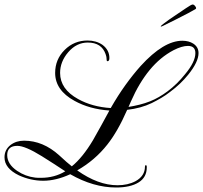

<svg xmlns="http://www.w3.org/2000/svg" viewBox="-64 -768 902 853"><path d="M452 65Q351 65 248 6Q185 35 128 35Q73 35 20 11Q-44 -20 -44 -69Q-44 -103 -17 -124Q8 -143 43 -143Q127 -143 199 -78Q217 -61 231 -49Q245 -37 255 -29Q303 -68 349 -145Q368 -178 386 -211Q404 -244 422 -277Q334 -283 267 -320Q181 -367 181 -444Q181 -504 223 -546Q265 -588 325 -588Q363 -588 391 -569Q422 -546 422 -510Q422 -496 413 -496Q409 -496 409 -512Q409 -514 408 -518Q407 -522 405 -528Q387 -579 326 -579Q276 -579 239 -536Q203 -494 203 -444Q203 -372 283 -328Q346 -293 428 -288Q460 -344 493.5 -390.5Q527 -437 561 -475Q663 -587 746 -587Q775 -587 795 -574Q818 -559 818 -532Q818 -493 772 -436Q755 -415 735 -396Q715 -377 692 -360Q673 -345 652.5 -333Q632 -321 610 -310Q562 -287 501 -280Q459 -184 413 -126Q358 -56 279 -11Q372 55 458 55Q504 55 538 37Q580 14 580 -28Q580 -34 584 -34Q588 -34 588 -27V-24Q588 20 551.5 42.5Q515 65 452 65ZM507 -293Q532 -297 556 -303Q580 -309 603 -318Q623 -326 642 -337Q661 -348 680 -362Q723 -394 758 -438Q804 -493 804 -532Q804 -564 771 -564Q744 -564 707 -545Q648 -514 601 -457Q554 -400 518 -318ZM118 22Q178 22 226 -7Q200 -24 174 -41Q148 -58 122 -74Q48 -120 13 -120Q-32 -120 -32 -79Q-32 -39 12 -9Q49 16 92 21Q99 22 105.5 22Q112 22 118 22ZM650 -651Q650 -653 661 -661.5Q672 -670 686 -680Q700 -690 708 -695Q738 -715 762 -731.5Q786 -748 792 -748Q798 -748 804 -739.5Q810 -731 805 -728Q799 -724 773 -710Q747 -696 715.5 -680.5Q684 -665 660 -653Q650 -648 650 -651Z"/></svg>

Font: Imperial Script
Style: Regular
Weight: 400
Designer: Robert E. Leuschke
Foundry: Robert E. Leuschke
Version: Version 1.010; ttfautohint (v1.8.3)